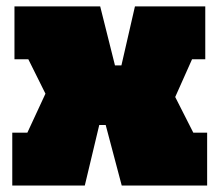

<svg xmlns="http://www.w3.org/2000/svg" viewBox="-20 -576 673 596"><path d="M623 -164.1V0H357.9L308.1 -188H288.1L243.2 0H18.1V-164.1H64.9L121.1 -285.2L67.9 -392.1H24.9V-556.2H291L336.9 -373H356.9L398.9 -556.2H617.2V-392.1H576.2L523.9 -274.9L580.1 -164.1Z"/></svg>

Font: AlfaSlabOne-Regular
Style: Regular
Weight: 400
Designer: JM Sole
Foundry: JM Sole
Version: Version 1.001